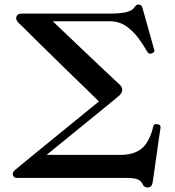

<svg xmlns="http://www.w3.org/2000/svg" viewBox="-20 -786 774 848"><path d="M633 42Q625 42 619 38.5Q613 35 608 24Q601 10 584 5Q567 0 542 0H54Q42 0 37.5 -12Q33 -24 45 -34Q45 -34 50.5 -38.5Q56 -43 74.5 -58.5Q93 -74 133 -106.5Q173 -139 242 -195.5Q311 -252 417 -338Q320 -432 255.5 -495Q191 -558 152.5 -596Q114 -634 94.5 -653.5Q75 -673 68.5 -679Q62 -685 62 -685Q48 -699 52.5 -712.5Q57 -726 77 -726H466Q507 -726 533.5 -731.5Q560 -737 570 -749Q576 -757 580 -761.5Q584 -766 590 -766Q606 -766 609 -752Q611 -745 616.5 -725Q622 -705 629.5 -679Q637 -653 644 -628Q651 -603 655.5 -585.5Q660 -568 661 -566Q664 -559 659 -555Q654 -551 647 -549Q640 -548 636 -551Q632 -554 630 -558Q614 -587 591 -618Q568 -649 537 -670.5Q506 -692 466 -692H213Q293 -616 346.5 -565Q400 -514 432.5 -483.5Q465 -453 481 -438Q497 -423 502.5 -418Q508 -413 508 -413Q522 -400 519.5 -385.5Q517 -371 500 -358Q500 -358 494.5 -353.5Q489 -349 472 -335Q455 -321 420.5 -293Q386 -265 329 -218.5Q272 -172 186 -102H512Q573 -102 607 -131Q641 -160 657 -228Q659 -236 664.5 -237.5Q670 -239 676 -237Q691 -236 689 -222Q686 -204 681 -169Q676 -134 670.5 -94.5Q665 -55 660.5 -23Q656 9 654 20Q652 33 645.5 37.5Q639 42 633 42Z"/></svg>

Font: Zen Old Mincho
Style: Bold
Weight: 700
Designer: Yoshimichi Ohira
Foundry: Positype
Version: Version 1.500